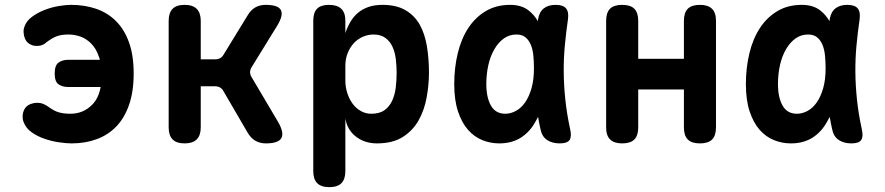

<svg xmlns="http://www.w3.org/2000/svg" viewBox="-20 -580 3640 790"><path d="M530 -278Q530 -203 511 -148.5Q492 -94 458 -59Q424 -24 377 -7Q330 10 275 10Q253 10 222.5 5.5Q192 1 163 -9Q134 -19 110.5 -35.5Q87 -52 78 -76Q75 -82 74 -88.5Q73 -95 73 -100Q73 -116 80.5 -130.5Q88 -145 106 -152Q111 -154 118 -155.5Q125 -157 133 -157Q147 -157 157 -153Q167 -149 180 -140Q203 -123 223 -117.5Q243 -112 270 -112Q324 -112 361 -151Q386 -177 394 -222H261Q237 -222 221 -233Q205 -244 205 -277.5Q205 -311 221 -322.5Q237 -334 261 -334H391Q389 -342 386 -349Q375 -381 355 -401Q335 -421 311 -429.5Q287 -438 262 -438Q233 -438 214 -431Q195 -424 171 -406Q164 -399 154.5 -395Q145 -391 132 -391Q125 -391 119.5 -392Q114 -393 110 -395Q92 -402 84.5 -417.5Q77 -433 77 -452Q77 -455 77.5 -459Q78 -463 80 -469Q88 -493 110.5 -510Q133 -527 162 -538.5Q191 -550 221 -555Q251 -560 272 -560Q328 -560 375 -544Q422 -528 456.5 -494Q491 -460 510.5 -406.5Q530 -353 530 -278Z M740 10Q706 10 690 -6.5Q674 -23 674 -56V-494Q674 -527 690 -543.5Q706 -560 740 -560Q773 -560 789.5 -543.5Q806 -527 806 -494V-336H866Q878 -336 886.5 -341Q895 -346 901 -357L999 -517Q1012 -539 1030.5 -549.5Q1049 -560 1073 -560Q1124 -560 1135.5 -539Q1147 -518 1121 -475L1015 -303Q1009 -293 1009 -283Q1009 -273 1015 -263L1125 -77Q1150 -33 1137.5 -11.5Q1125 10 1074 10Q1049 10 1030.5 -1Q1012 -12 999 -34L900 -204Q895 -214 886 -219.5Q877 -225 865 -225H806V-56Q806 -23 789.5 -6.5Q773 10 740 10Z M1334 -560Q1367 -560 1384 -544Q1401 -528 1401 -495V-444Q1409 -468 1421.5 -489.5Q1434 -511 1452 -526.5Q1470 -542 1495 -551Q1520 -560 1554 -560Q1611 -560 1648.5 -538Q1686 -516 1707 -478.5Q1728 -441 1736.5 -390Q1745 -339 1745 -281Q1745 -231 1735.5 -179Q1726 -127 1702.5 -85Q1679 -43 1637.5 -16.5Q1596 10 1531 10Q1481 10 1445 -17.5Q1409 -45 1401 -92V124Q1401 157 1385 173.5Q1369 190 1335 190Q1301 190 1285 173.5Q1269 157 1269 124V-495Q1269 -528 1284.5 -544Q1300 -560 1334 -560ZM1517 -438Q1494 -438 1472.5 -428.5Q1451 -419 1435.5 -402Q1420 -385 1410.5 -361.5Q1401 -338 1401 -310V-249Q1401 -223 1408.5 -198.5Q1416 -174 1430 -154.5Q1444 -135 1464 -123.5Q1484 -112 1508 -112Q1542 -112 1562.5 -127Q1583 -142 1594 -166.5Q1605 -191 1608.5 -221Q1612 -251 1612 -280Q1612 -309 1608.5 -337.5Q1605 -366 1594.5 -388.5Q1584 -411 1565 -424.5Q1546 -438 1517 -438Z M2034 10Q1998 10 1964.5 -3.5Q1931 -17 1905.5 -46Q1880 -75 1864.5 -121.5Q1849 -168 1849 -234Q1849 -301 1863.5 -361Q1878 -421 1907 -465Q1936 -509 1979 -534.5Q2022 -560 2079 -560Q2126 -560 2155 -537Q2178 -519 2193 -493Q2194 -497 2194 -501Q2199 -531 2217.5 -545.5Q2236 -560 2266 -560Q2297 -560 2309 -545.5Q2321 -531 2317 -501Q2309 -446 2304 -392Q2299 -338 2299.5 -283.5Q2300 -229 2306 -171Q2312 -113 2326 -48Q2333 -18 2323.5 -4Q2314 10 2283 10Q2252 10 2231 -4Q2210 -18 2204 -48Q2198 -74 2194 -99Q2189 -89 2183 -79Q2160 -37 2123 -13.5Q2086 10 2034 10ZM2059 -112Q2081 -112 2102.5 -123.5Q2124 -135 2140.5 -158.5Q2157 -182 2167 -217Q2177 -252 2177 -299Q2177 -326 2174.5 -351.5Q2172 -377 2164 -396Q2156 -415 2142 -426.5Q2128 -438 2105 -438Q2076 -438 2053.5 -422Q2031 -406 2014.5 -378Q1998 -350 1989.5 -313Q1981 -276 1981 -234Q1981 -179 2000 -145.5Q2019 -112 2059 -112Z M2540 10Q2507 10 2490.5 -6Q2474 -22 2474 -56V-494Q2474 -528 2490 -544Q2506 -560 2540 -560Q2574 -560 2590 -544Q2606 -528 2606 -494V-338H2794V-494Q2794 -528 2810 -544Q2826 -560 2860 -560Q2893 -560 2909.5 -544Q2926 -528 2926 -494V-56Q2926 -22 2910 -6Q2894 10 2860 10Q2826 10 2810 -6Q2794 -22 2794 -56V-212H2606V-56Q2606 -22 2590 -6Q2574 10 2540 10Z M3234 10Q3198 10 3164.5 -3.5Q3131 -17 3105.5 -46Q3080 -75 3064.5 -121.5Q3049 -168 3049 -234Q3049 -301 3063.5 -361Q3078 -421 3107 -465Q3136 -509 3179 -534.5Q3222 -560 3279 -560Q3326 -560 3355 -537Q3378 -519 3393 -493Q3394 -497 3394 -501Q3399 -531 3417.5 -545.5Q3436 -560 3466 -560Q3497 -560 3509 -545.5Q3521 -531 3517 -501Q3509 -446 3504 -392Q3499 -338 3499.5 -283.5Q3500 -229 3506 -171Q3512 -113 3526 -48Q3533 -18 3523.5 -4Q3514 10 3483 10Q3452 10 3431 -4Q3410 -18 3404 -48Q3398 -74 3394 -99Q3389 -89 3383 -79Q3360 -37 3323 -13.5Q3286 10 3234 10ZM3259 -112Q3281 -112 3302.5 -123.5Q3324 -135 3340.5 -158.5Q3357 -182 3367 -217Q3377 -252 3377 -299Q3377 -326 3374.5 -351.5Q3372 -377 3364 -396Q3356 -415 3342 -426.5Q3328 -438 3305 -438Q3276 -438 3253.5 -422Q3231 -406 3214.5 -378Q3198 -350 3189.5 -313Q3181 -276 3181 -234Q3181 -179 3200 -145.5Q3219 -112 3259 -112Z"/></svg>

Font: Maple Mono
Style: Bold
Weight: 700
Monospace: yes
Designer: subframe7536
Version: Version 7.200